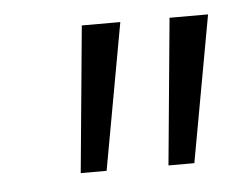

<svg xmlns="http://www.w3.org/2000/svg" viewBox="-31 -772 386 303"><g transform="rotate(-5 162.0 -621.0)"><path d="M108 -737H169L127 -505H86ZM247 -737H308L266 -505H225Z"/></g></svg>

Font: Krub Light
Style: Italic
Weight: 300
Italic angle: -8°
Designer: Ekaluck Peanpanawate
Foundry: Cadson Demak Co.,Ltd.
Version: Version 1.000; ttfautohint (v1.6)